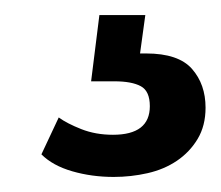

<svg xmlns="http://www.w3.org/2000/svg" viewBox="-20 -26 293 255"><path d="M173 -6 166 45H174Q217 45 235 65.5Q253 86 253 117Q253 141 242.5 158.5Q232 176 215 187.5Q198 199 176 204Q154 209 131 209Q102 209 76 201.5Q50 194 35 179L58 130Q69 138 88 145.5Q107 153 130 153Q179 153 179 115Q179 95 167 88.5Q155 82 132 82H101L112 -6Z"/></svg>

Font: Zilla Slab Medium
Style: Regular
Weight: 500
Designer: Typotheque.com
Foundry: Typotheque type foundry
Version: Version 1.1; 2017